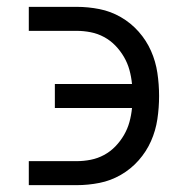

<svg xmlns="http://www.w3.org/2000/svg" viewBox="-20 -540 540 560"><path d="M64 0V-70H204Q224 -70 244.5 -74Q265 -78 283.5 -88Q302 -98 316.5 -113Q331 -128 341.5 -146Q352 -164 357.5 -184Q363 -204 365 -225H140V-295H365Q363 -316 357.5 -336Q352 -356 341.5 -374Q331 -392 316.5 -407Q302 -422 283.5 -432Q265 -442 244.5 -446Q224 -450 204 -450H64V-520H204Q237 -520 270 -513.5Q303 -507 332.5 -490Q362 -473 384.5 -447.5Q407 -422 420.5 -391.5Q434 -361 439 -327.5Q444 -294 444 -260Q444 -226 439 -192.5Q434 -159 420.5 -128.5Q407 -98 384.5 -72.5Q362 -47 332.5 -30Q303 -13 270 -6.5Q237 0 204 0Z"/></svg>

Font: Iosevka Term SS14
Style: Regular
Weight: 400
Monospace: yes
Designer: Belleve Invis
Foundry: Belleve Invis
Version: Version 24.1.1; ttfautohint (v1.8.4)